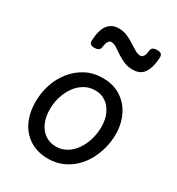

<svg xmlns="http://www.w3.org/2000/svg" viewBox="-193 -923 976 1061"><g transform="rotate(30 294.5 -392.0)"><path d="M274 19Q209 19 160 -10.5Q111 -40 84.5 -94Q58 -148 58 -221Q58 -278 75.5 -331Q93 -384 127 -426.5Q161 -469 208.5 -494Q256 -519 317 -519Q382 -519 430 -489Q478 -459 505 -405.5Q532 -352 532 -284Q532 -239 520.5 -195Q509 -151 487.5 -112.5Q466 -74 434.5 -44.5Q403 -15 362.5 2Q322 19 274 19ZM278 -61Q316 -61 346.5 -79.5Q377 -98 398.5 -129.5Q420 -161 431.5 -200Q443 -239 443 -280Q443 -328 426.5 -363.5Q410 -399 381.5 -419Q353 -439 314 -439Q275 -439 244 -420.5Q213 -402 191.5 -371Q170 -340 158.5 -302Q147 -264 147 -224Q147 -175 163.5 -138Q180 -101 209.5 -81Q239 -61 278 -61ZM190 -640Q157 -640 158 -667Q161 -737 186 -769Q211 -801 255 -801Q285 -801 310 -790Q335 -779 357 -764.5Q379 -750 397 -739.5Q415 -729 432 -729Q443 -729 451 -741Q459 -753 461 -779Q464 -803 498 -803Q517 -803 524 -796Q531 -789 531 -775Q528 -712 505.5 -676.5Q483 -641 433 -641Q402 -641 376.5 -652Q351 -663 329.5 -677.5Q308 -692 290.5 -703.5Q273 -715 256 -715Q245 -715 237.5 -703Q230 -691 227 -666Q226 -653 216.5 -646.5Q207 -640 190 -640Z"/></g></svg>

Font: Playwrite GB S
Style: Italic
Weight: 400
Italic angle: -7°
Designer: Veronika Burian, José Scaglione
Foundry: TypeTogether
Version: Version 1.000